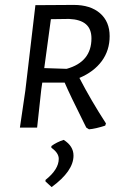

<svg xmlns="http://www.w3.org/2000/svg" viewBox="-20 -519 518 781"><path d="M303 -202Q350 -111 411 -17L408 -8Q368 5 342 7L331 0L322 -18Q264 -134 243 -183H152L148 -156L131 0H61L83 -150L124 -498L280 -499Q348 -499 387 -465Q426 -431 426 -372Q426 -314 394 -270.5Q362 -227 303 -202ZM160 -242 251 -239Q352 -267 352 -363Q352 -401 329.5 -420.5Q307 -440 261 -442L187 -441ZM279 114Q279 177 190 242L165 219V213Q219 170 219 127Q219 103 189 82V75Q211 59 239 50Q279 75 279 114Z"/></svg>

Font: Alegreya Sans SC
Style: Italic
Weight: 400
Italic angle: -7°
Designer: Juan Pablo del Peral
Foundry: Huerta Tipografica
Version: Version 2.008; ttfautohint (v1.6)